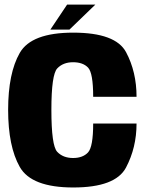

<svg xmlns="http://www.w3.org/2000/svg" viewBox="-20 -826 654 850"><path d="M304.5 4Q491 4 537.8 -84.2Q584.5 -172.5 584.5 -279H392.5Q392.5 -175.5 369.5 -151Q346.5 -126.5 303.5 -126.5Q259 -126.5 233.2 -154Q207.5 -181.5 207.5 -339.5Q207.5 -496 233.5 -523.2Q259.5 -550.5 303.5 -550.5Q347 -550.5 369.8 -526.8Q392.5 -503 392.5 -397.5H584.5Q584.5 -508 538.2 -594.8Q492 -681.5 304 -681.5Q119 -681.5 67.5 -591.8Q16 -502 16 -339.5Q16 -178 67.5 -87Q119 4 304.5 4ZM203 -695H287.5L402 -805.5H277Z"/></svg>

Font: Anybody SemiCondensed ExtraBold
Style: Regular
Weight: 800
Width: 4
Version: Version 1.113;gftools[0.9.25]